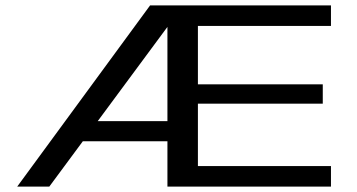

<svg xmlns="http://www.w3.org/2000/svg" viewBox="-20 -695 1328 715"><path d="M44 0H163.5L638 -641.5L638.5 -675H539ZM240 -169H623V-244H268ZM603.5 0H1212.5V-76.5H717V-309H1182V-381H717V-598.5H1212.5V-675H603.5Z"/></svg>

Font: Anybody Expanded
Style: Regular
Weight: 400
Width: 7
Version: Version 1.113;gftools[0.9.25]